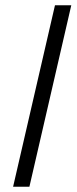

<svg xmlns="http://www.w3.org/2000/svg" viewBox="-20 -710 291 730"><path d="M29.8 0 189 -689.9H251L91.8 0Z"/></svg>

Font: HK Grotesk Light Italic
Style: Regular
Weight: 300
Italic angle: -13°
Designer: Alfredo Marco Pradil and Stefan Peev
Foundry: Hanken Design Co.
Version: Version 1.000;PS 001.000;hotconv 1.0.88;makeotf.lib2.5.64775